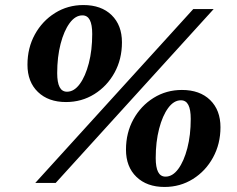

<svg xmlns="http://www.w3.org/2000/svg" viewBox="-20 -726 941 762"><path d="M120 0 747 -690H828L201 0ZM242 -321Q172 -321 130.5 -361Q89 -401 89 -469Q89 -536 118.5 -589.5Q148 -643 198.5 -674.5Q249 -706 311 -706Q382 -706 423 -666Q464 -626 464 -558Q464 -491 434.5 -437.5Q405 -384 354.5 -352.5Q304 -321 242 -321ZM246 -362Q274 -362 296.5 -392.5Q319 -423 332.5 -475Q346 -527 346 -591Q346 -628 336.5 -646.5Q327 -665 307 -665Q279 -665 256.5 -634.5Q234 -604 220.5 -552Q207 -500 207 -436Q207 -399 216.5 -380.5Q226 -362 246 -362ZM633 16Q563 16 521.5 -24Q480 -64 480 -132Q480 -199 509.5 -252.5Q539 -306 589.5 -337.5Q640 -369 702 -369Q773 -369 814 -329Q855 -289 855 -221Q855 -155 825.5 -101Q796 -47 745.5 -15.5Q695 16 633 16ZM637 -25Q665 -25 687.5 -55.5Q710 -86 723.5 -138Q737 -190 737 -254Q737 -291 727.5 -309.5Q718 -328 698 -328Q670 -328 647.5 -297.5Q625 -267 611.5 -215Q598 -163 598 -99Q598 -62 607.5 -43.5Q617 -25 637 -25Z"/></svg>

Font: Platypi Light ExtraBold
Style: Italic
Weight: 800
Italic angle: -13°
Version: Version 1.200